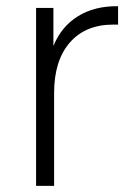

<svg xmlns="http://www.w3.org/2000/svg" viewBox="-20 -607 436 627"><path d="M365.6 -586.7V-526.7H350Q258.9 -526.7 207.8 -467.8Q156.7 -408.9 156.7 -303.3V0H97.8V-581.1H154.4V-456.7Q180 -520 234.4 -553.9Q288.9 -587.8 365.6 -586.7Z"/></svg>

Font: Paperlogy 3 Light
Style: Regular
Weight: 300
Designer: redesigned by Lee Juim, glyphs from Gmarket Sans & Montserrat
Foundry: PT&
Version: Version 1.001